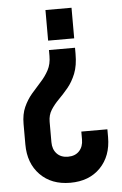

<svg xmlns="http://www.w3.org/2000/svg" viewBox="-54 -587 538 844"><g transform="rotate(-5 215.0 -165.0)"><path d="M294 -371V-344.5Q294 -292.5 280 -257.5Q266 -222.5 245 -197.2Q224 -172 203.2 -151.2Q182.5 -130.5 168.5 -108.2Q154.5 -86 154.5 -56.5V33.5Q154.5 65 172.5 84.2Q190.5 103.5 222 103.5Q253.5 103.5 271.5 84.2Q289.5 65 289.5 33.5V-1.5H404.5V33.5Q404.5 116.5 355 167.5Q305.5 218.5 222 218.5Q139 218.5 89.2 167.5Q39.5 116.5 39.5 33.5V-56.5Q39.5 -100 53.5 -131Q67.5 -162 88.2 -186.5Q109 -211 130 -233.8Q151 -256.5 165 -282.8Q179 -309 179 -344.5V-371ZM294 -547.5V-412.5H179V-547.5Z"/></g></svg>

Font: Mohave Light SemiBold
Style: Regular
Weight: 600
Version: Version 2.003